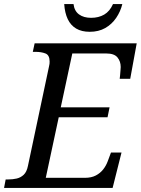

<svg xmlns="http://www.w3.org/2000/svg" viewBox="-41 -928 695 948"><path d="M-21 0 -13 -42H0Q22 -42 41.5 -46.5Q61 -51 76 -65Q91 -79 97 -109L201 -600Q203 -607 203.5 -613Q204 -619 204 -624Q204 -656 183.5 -664Q163 -672 134 -672H121L130 -714H634L602 -539H550Q551 -544 552 -557Q553 -570 554 -582.5Q555 -595 555 -597Q555 -625 539 -644.5Q523 -664 484 -664H316L259 -398H500L490 -349H249L185 -50H378Q410 -50 432 -61.5Q454 -73 468.5 -91.5Q483 -110 491 -132L507 -175H559L515 0ZM402 -771Q362 -771 335 -787Q308 -803 293.5 -833.5Q279 -864 276 -908H322Q326 -874 349 -857Q372 -840 409 -840Q446 -840 473.5 -856Q501 -872 517 -908H563Q554 -871 532.5 -839.5Q511 -808 478.5 -789.5Q446 -771 402 -771Z"/></svg>

Font: Noto Serif
Style: Italic
Weight: 400
Italic angle: -12°
Designer: Monotype Design Team
Foundry: Monotype Imaging Inc.
Version: Version 2.013